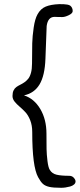

<svg xmlns="http://www.w3.org/2000/svg" viewBox="-20 -809 383 922"><path d="M264.2 -789.1Q278.3 -789.1 286.1 -788.8Q293.9 -788.6 303.5 -786.9Q313 -785.2 317.6 -781.5Q322.3 -777.8 325.7 -771.5Q329.1 -765.1 329.1 -755.9Q329.1 -745.1 310.5 -736.1Q292 -727.1 278.8 -727.1Q260.7 -727.1 256.3 -727.5Q252 -728 242.2 -728Q210 -728 204.1 -684.1L198.2 -526.9Q195.3 -445.8 169.9 -403.6Q144.5 -361.3 95.2 -351.1Q144 -335.4 173.6 -285.4Q203.1 -235.4 203.1 -167Q203.1 -118.7 203.6 -92.8Q204.1 -66.9 208 -35.6Q211.9 -4.4 219.2 6.8Q230 24.9 252 30Q273.9 35.2 312 35.2Q326.2 35.2 334.5 44.7Q342.8 54.2 342.8 62Q342.8 70.8 335.4 77.1Q328.1 83.5 316.4 86.7Q304.7 89.8 294.2 91.3Q283.7 92.8 273.9 92.8Q235.8 92.8 216.6 88.4Q197.3 84 186.3 74.2Q175.3 64.5 163.1 42Q134.8 -8.8 134.8 -174.8Q134.8 -207 125 -231.7Q115.2 -256.3 101.3 -271Q87.4 -285.6 73.5 -297.4Q59.6 -309.1 49.8 -321.5Q40 -334 40 -348.1Q40 -364.3 45.2 -374.8Q50.3 -385.3 58.6 -391.1Q66.9 -397 76.9 -401.9Q86.9 -406.7 96.9 -413.6Q106.9 -420.4 115.2 -430.4Q123.5 -440.4 128.7 -459Q133.8 -477.5 133.8 -503.9Q133.8 -566.4 134.8 -600.8Q135.7 -635.3 141.8 -676.8Q147.9 -718.3 160.2 -740.2Q174.8 -767.1 199.5 -777.3Q224.1 -787.6 264.2 -789.1Z"/></svg>

Font: Zhizn
Style: Regular
Weight: 400
Designer: Peter Zharnov
Foundry: Peter Zharnov
Version: Version 1.000